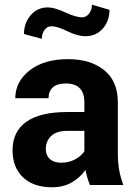

<svg xmlns="http://www.w3.org/2000/svg" viewBox="-20 -791 577 821"><path d="M364.7 0Q358.4 -14.6 353.5 -30.8Q348.6 -46.9 345.7 -64Q320.8 -30.3 285.6 -10.3Q250.5 9.8 202.6 9.8Q123.5 9.8 78.6 -32.5Q33.7 -74.7 33.7 -148.9Q33.7 -228 92.3 -270Q150.9 -312 268.1 -312H340.8V-354Q340.8 -393.1 321 -413.6Q301.3 -434.1 261.2 -434.1Q225.1 -434.1 206.3 -417.7Q187.5 -401.4 187.5 -371.1H45.4Q45.4 -441.9 106.7 -490Q168 -538.1 270.5 -538.1Q367.2 -538.1 425.5 -491Q483.9 -443.8 483.9 -353V-134.8Q483.9 -96.7 489.5 -64.7Q495.1 -32.7 507.3 0ZM241.2 -95.2Q273.9 -95.2 300 -108.9Q326.2 -122.6 340.8 -144V-231.4H268.1Q221.2 -231.4 198.5 -209.2Q175.8 -187 175.8 -153.8Q175.8 -127 193.1 -111.1Q210.4 -95.2 241.2 -95.2ZM448.2 -749Q448.2 -701.2 419.4 -668.7Q390.6 -636.2 345.7 -636.2Q310.5 -636.2 268.1 -657.5Q225.6 -678.7 199.7 -678.7Q182.1 -678.7 170.4 -663.1Q158.7 -647.5 158.7 -625L82.5 -645.5Q82.5 -692.4 111.1 -725.8Q139.6 -759.3 184.6 -759.3Q212.9 -759.3 259 -738Q305.2 -716.8 331.1 -716.8Q348.1 -716.8 360.6 -732.4Q373 -748 373 -771Z"/></svg>

Font: Roboto Web
Style: Bold
Weight: 700
Designer: Google
Version: Version 1.200310; 2013